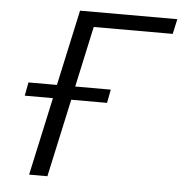

<svg xmlns="http://www.w3.org/2000/svg" viewBox="-49 -705 717 753"><g transform="rotate(5 309.5 -329.0)"><path d="M606 -599H295L243 -360H383L373 -307H232L165 0H93L160 -307H49L59 -360H171L236 -658H619Z"/></g></svg>

Font: EauTest
Style: Italic
Weight: 400
Italic angle: -12°
Designer: Christian Thalmann (Catharsis Fonts)
Version: Version 0.001;PS 000.001;hotconv 1.0.88;makeotf.lib2.5.64775